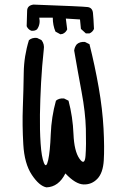

<svg xmlns="http://www.w3.org/2000/svg" viewBox="-20 -809 540 833"><path d="M181.6 3.9Q150.4 -2 118.2 -50.3Q85.9 -98.6 81.1 -182.6Q76.2 -266.6 79.1 -343.8Q82 -420.9 83 -493.2Q84 -565.4 105.5 -634.8Q119.1 -646.5 140.6 -644.5L160.2 -634.8Q173.8 -617.2 169.9 -593.8Q162.1 -522.5 158.2 -450.2Q154.3 -377.9 153.3 -311.5Q152.3 -245.1 156.2 -186.5Q160.2 -127.9 170.4 -102.5Q180.7 -77.1 189 -114.3Q197.3 -151.4 200.2 -226.6Q203.1 -301.8 222.7 -372.1Q236.3 -383.8 257.8 -381.8L277.3 -372.1Q295.9 -301.8 298.8 -227.5Q301.8 -153.3 324.7 -120.6Q347.7 -87.9 351.1 -133.3Q354.5 -178.7 352.5 -250Q350.6 -321.3 334 -410.2Q317.4 -499 301.8 -589.8Q303.7 -605.5 313.5 -617.2Q327.1 -628.9 348.6 -627L368.2 -617.2Q391.6 -524.4 408.2 -429.7Q424.8 -335 429.2 -251Q433.6 -167 430.2 -112.8Q426.8 -58.6 402.3 -33.2Q377.9 -7.8 342.8 -8.8Q307.6 -9.8 263.7 -56.6Q234.4 2 181.6 3.9ZM242.2 -660.2 220.7 -671.9Q209 -699.2 209 -732.4H150.4Q156.2 -703.1 140.6 -681.6Q130.9 -673.8 115.2 -675.8Q101.6 -681.6 95.7 -695.3L97.7 -761.7Q97.7 -785.2 125 -789.1Q340.8 -781.2 360.8 -778.3Q380.9 -775.4 383.3 -752.9Q385.7 -730.5 387.7 -683.6Q381.8 -669.9 368.2 -664.1H352.5L331.1 -683.6L327.1 -724.6L265.6 -728.5L271.5 -681.6Q265.6 -668 252 -662.1Z"/></svg>

Font: NaikaiFont
Style: Regular
Weight: 400
Version: Version 1.67